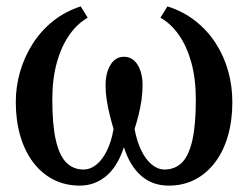

<svg xmlns="http://www.w3.org/2000/svg" viewBox="-20 -571 778 602"><path d="M230.5 11Q184.5 11 147.5 -8Q110.5 -27 84 -62Q57.5 -97 43.5 -145.2Q29.5 -193.5 29.5 -251Q29.5 -299.5 43 -346.2Q56.5 -393 82.5 -433.8Q108.5 -474.5 146.2 -504.8Q184 -535 233 -551L255 -515.5Q222.5 -497 197.5 -461.5Q172.5 -426 158.2 -374.8Q144 -323.5 144 -258.5Q144 -179 155.2 -130.8Q166.5 -82.5 188.2 -61Q210 -39.5 241.5 -39.5Q263.5 -39.5 282.5 -55Q301.5 -70.5 315.5 -99.2Q329.5 -128 336 -166.5Q329.5 -188.5 323.8 -211.8Q318 -235 314.5 -258.2Q311 -281.5 311 -303Q311 -342.5 326.5 -367.8Q342 -393 368.5 -393Q395.5 -393 411.2 -368.2Q427 -343.5 427 -303Q427 -281.5 423.8 -258.2Q420.5 -235 414.8 -211.8Q409 -188.5 402 -166.5Q409 -128 423 -99.2Q437 -70.5 456 -55Q475 -39.5 496 -39.5Q528.5 -39.5 550.2 -61Q572 -82.5 583 -130.8Q594 -179 594 -258.5Q594 -323.5 580 -374.5Q566 -425.5 541 -461.2Q516 -497 483 -515.5L505 -551Q555 -535 593 -505Q631 -475 656.8 -434.8Q682.5 -394.5 695.5 -347.8Q708.5 -301 708.5 -251Q708.5 -193.5 694.8 -145.5Q681 -97.5 654.8 -62.5Q628.5 -27.5 591.8 -8.2Q555 11 509 11Q458 11 422.5 -20Q387 -51 368.5 -109.5Q348 -47.5 312 -18.2Q276 11 230.5 11Z"/></svg>

Font: Merriweather 60pt
Style: Regular
Weight: 400
Version: Version 2.100